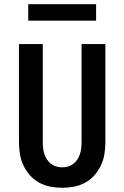

<svg xmlns="http://www.w3.org/2000/svg" viewBox="-20 -879 590 911"><path d="M275 12Q247 12 218.5 6.5Q190 1 165.5 -12.5Q141 -26 122 -47.5Q103 -69 91 -94.5Q79 -120 74.5 -148.5Q70 -177 70 -205V-670H183V-205Q183 -191 184.5 -176.5Q186 -162 190.5 -148.5Q195 -135 202.5 -123Q210 -111 221.5 -102Q233 -93 247 -89Q261 -85 275 -85Q289 -85 303 -89Q317 -93 328.5 -102Q340 -111 347.5 -123Q355 -135 359.5 -148.5Q364 -162 365.5 -176.5Q367 -191 367 -205V-670H480V-205Q480 -177 475.5 -148.5Q471 -120 459 -94.5Q447 -69 428 -47.5Q409 -26 384.5 -12.5Q360 1 331.5 6.5Q303 12 275 12ZM436 -781H114V-859H436Z"/></svg>

Font: Lode
Style: Bold
Weight: 700
Monospace: yes
Designer: Belleve Invis
Foundry: Belleve Invis
Version: Version 29.2.0; ttfautohint (v1.8.3)